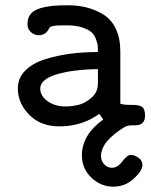

<svg xmlns="http://www.w3.org/2000/svg" viewBox="-20 -470 565 720"><path d="M46.9 -138.2Q46.9 -177.2 74.5 -205.1Q102.1 -232.9 148.4 -247.6Q194.8 -262.2 243.9 -268.6Q293 -274.9 347.2 -274.9Q347.2 -290 346.7 -297.6Q346.2 -305.2 340.1 -322.5Q334 -339.8 323 -349.4Q312 -358.9 288.6 -366.9Q265.1 -375 231 -375Q209 -375 197 -374.5Q185.1 -374 177.5 -372.1Q169.9 -370.1 168.5 -369.1Q167 -368.2 163.6 -362.5Q160.2 -356.9 159.2 -355Q147 -337.9 125 -337.9Q107.9 -337.9 95.5 -349.9Q83 -361.8 83 -379.9Q83 -402.8 95 -417.5Q106.9 -432.1 130.4 -439Q153.8 -445.8 177 -448Q200.2 -450.2 233.9 -450.2Q272 -450.2 304.4 -442.1Q336.9 -434.1 366.9 -416Q397 -397.9 414.1 -362.5Q431.2 -327.1 431.2 -276.9V-81.1Q445.3 -76.2 472.7 -76.7Q500 -77.1 512 -69.6Q523.9 -62 523.9 -36.1Q523.9 0 486.8 0H473.1Q457 0 444.8 7.8Q358.9 61 358.9 115.2Q358.9 133.3 370.8 146.2Q382.8 159.2 399.9 159.2Q420.9 159.2 439 135Q457 110.8 471.2 110.8Q483.4 110.8 498.8 121.3Q514.2 131.8 514.2 148.9Q514.2 169.9 481.7 200Q449.2 230 404.8 230Q357.9 230 322.5 196Q287.1 162.1 287.1 112.8Q287.1 35.6 367.2 -22L352.1 -43Q287.1 3.9 203.1 3.9Q132.3 3.9 89.6 -39.6Q46.9 -83 46.9 -138.2ZM130.9 -138.2Q130.9 -110.4 158.4 -90.6Q186 -70.8 225.1 -70.8Q248 -70.8 272.9 -76.4Q297.9 -82 322.5 -103Q347.2 -124 347.2 -157.2V-210.9Q248 -209 189.5 -190.2Q130.9 -171.4 130.9 -138.2Z"/></svg>

Font: CMU Typewriter Text
Style: Bold
Weight: 700
Version: Version 0.7.0